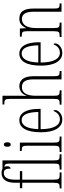

<svg xmlns="http://www.w3.org/2000/svg" viewBox="805 -1617 822 2472"><g transform="rotate(-90 1216.0 -381.0)"><path d="M26 0H232V-24H197C150 -24 139 -33 139 -105V-506H249V-536H139V-599C139 -683 161 -743 225 -743C271 -743 281 -709 281 -655C300 -655 312 -673 312 -698C312 -746 281 -772 226 -772C145 -772 99 -715 99 -598V-536H29V-506H99V-105C99 -33 88 -24 41 -24H26Z M268 0H466V-24H461C395 -24 387 -30 387 -98V-760H268V-736H280C334 -736 346 -730 346 -660V-98C346 -30 338 -24 272 -24H268Z M591 -654C608 -654 620 -664 620 -698C620 -731 608 -742 591 -742C574 -742 563 -731 563 -698C563 -664 574 -654 591 -654ZM495 0H694V-24H681C626 -24 616 -32 616 -100V-536H508V-512H515C568 -512 576 -503 576 -434V-99C576 -31 566 -24 510 -24H495Z M913 10C993 10 1035 -47 1035 -80C1035 -94 1030 -101 1024 -104C1007 -62 974 -21 916 -21C837 -21 790 -101 789 -269H1050V-294C1050 -449 999 -543 905 -543C805 -543 749 -450 749 -262C749 -88 811 10 913 10ZM1010 -299H790C793 -431 831 -513 905 -513C980 -513 1008 -426 1010 -299Z M1104 0H1289V-24H1285C1230 -24 1219 -31 1219 -99V-330C1219 -451 1257 -510 1331 -510C1404 -510 1430 -456 1430 -360V0H1538V-24H1531C1480 -24 1471 -33 1471 -98V-361C1471 -483 1423 -543 1343 -543C1275 -543 1237 -499 1219 -452H1216C1218 -468 1219 -486 1219 -503V-760H1107V-736H1121C1167 -736 1179 -727 1179 -661V-100C1179 -31 1168 -24 1113 -24H1104Z M1771 10C1851 10 1893 -47 1893 -80C1893 -94 1888 -101 1882 -104C1865 -62 1832 -21 1774 -21C1695 -21 1648 -101 1647 -269H1908V-294C1908 -449 1857 -543 1763 -543C1663 -543 1607 -450 1607 -262C1607 -88 1669 10 1771 10ZM1868 -299H1648C1651 -431 1689 -513 1763 -513C1838 -513 1866 -426 1868 -299Z M1976 0H2161V-24H2155C2101 -24 2091 -31 2091 -99V-330C2091 -454 2139 -510 2207 -510C2276 -510 2301 -452 2301 -360V0H2408V-24H2404C2351 -24 2342 -31 2342 -100V-360C2342 -486 2302 -543 2212 -543C2150 -543 2117 -511 2092 -458H2089L2085 -536H1980V-512H1985C2040 -512 2050 -506 2050 -438V-100C2050 -31 2040 -24 1984 -24H1976Z"/></g></svg>

Font: Noto Serif Khmer ExtraCondensed ExtraLight
Style: Regular
Weight: 200
Width: 2
Designer: Danh Hong and the Monotype Design Team
Foundry: Monotype Imaging Inc.
Version: Version 2.004